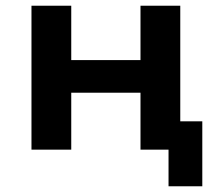

<svg xmlns="http://www.w3.org/2000/svg" viewBox="-20 -523 769 671"><path d="M569 128V0H471V-199H229V0H90V-503H229V-313H471V-503H610V-99H687V128Z"/></svg>

Font: Nunito Sans 6pt
Style: Bold
Weight: 700
Version: Version 3.101;gftools[0.9.27]